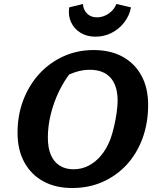

<svg xmlns="http://www.w3.org/2000/svg" viewBox="-20 -931 781 963"><path d="M342 12Q258 12 196.5 -22Q135 -56 101.5 -118Q68 -180 68 -265Q68 -354 97 -429.5Q126 -505 177.5 -561Q229 -617 298.5 -648.5Q368 -680 449 -680Q534 -680 595 -646.5Q656 -613 689.5 -551.5Q723 -490 723 -405Q723 -314 695 -237.5Q667 -161 616 -105.5Q565 -50 495.5 -19Q426 12 342 12ZM349 -82Q389 -82 423.5 -99.5Q458 -117 486 -150Q514 -183 533 -231Q543 -258 551.5 -294Q560 -330 565 -365.5Q570 -401 570 -425Q570 -501 534.5 -541Q499 -581 430 -581Q395 -581 360.5 -570Q326 -559 286 -538L340 -574Q303 -529 276 -473Q249 -417 234.5 -357.5Q220 -298 220 -241Q220 -190 235 -154.5Q250 -119 279 -100.5Q308 -82 349 -82ZM459 -747Q416 -747 384 -766.5Q352 -786 336.5 -819.5Q321 -853 327 -894L396 -911Q398 -881 417 -862.5Q436 -844 467 -844Q497 -844 524.5 -862.5Q552 -881 564 -911L637 -894Q629 -852 603 -818.5Q577 -785 539.5 -766Q502 -747 459 -747Z"/></svg>

Font: Piazzolla Thin ExtraBold
Style: Italic
Weight: 800
Italic angle: -11.3°
Version: Version 2.005